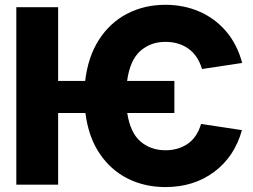

<svg xmlns="http://www.w3.org/2000/svg" viewBox="-20 -757 1037 787"><path d="M694.8 -425.3V-293.9H501.5Q514.2 -212.4 556.2 -176.8Q598.1 -141.1 658.2 -141.1Q710.4 -141.1 749 -167.2Q787.6 -193.4 804.2 -249L971.7 -223.6Q941.4 -114.7 857.9 -52.5Q774.4 9.8 658.2 9.8Q572.3 9.8 502.4 -25.6Q432.6 -61 387.5 -128.9Q342.3 -196.8 330.1 -293.9H218.3V0H46.9V-727.5H218.3V-425.3H329.1Q340.8 -524.4 385.7 -594.2Q430.7 -664.1 501 -700.7Q571.3 -737.3 658.2 -737.3Q732.9 -737.3 796.9 -709.7Q860.8 -682.1 906.5 -628.9Q952.1 -575.7 972.7 -499L808.1 -474.1Q791 -530.3 751.7 -557.9Q712.4 -585.4 658.2 -585.4Q597.2 -585.4 554.9 -547.9Q512.7 -510.3 501 -425.3Z"/></svg>

Font: Inter Display ExtraBold
Style: Regular
Weight: 800
Designer: Rasmus Andersson
Foundry: rsms
Version: Version 4.000;git-a52131595